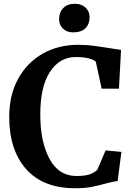

<svg xmlns="http://www.w3.org/2000/svg" viewBox="-20 -989 698 1020"><path d="M29 -368Q29 -484 76.5 -570.5Q124 -657 207 -704Q290 -751 395 -751Q439 -751 480 -745.5Q521 -740 577 -731Q619 -724 623 -724L612 -518H520L489 -661Q478 -672 451 -679Q424 -686 382 -686Q297 -686 245.5 -607.5Q194 -529 194 -380Q194 -236 243 -145Q292 -54 386 -54Q431 -54 455.5 -62.5Q480 -71 497 -87L541 -190L625 -182L605 -27Q584 -25 563.5 -19.5Q543 -14 538 -13Q498 -2 463.5 4.5Q429 11 379 11Q209 11 119 -90.5Q29 -192 29 -368ZM294 -887Q294 -923 316 -946Q338 -969 377 -969Q413 -969 434.5 -948.5Q456 -928 456 -898Q456 -861 434 -839Q412 -817 368 -817Q335 -817 314.5 -837Q294 -857 294 -887Z"/></svg>

Font: Koeln Type Serif
Style: Bold
Weight: 700
Designer: Eben Sorkin
Foundry: Eben Sorkin
Version: Version 2.002